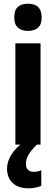

<svg xmlns="http://www.w3.org/2000/svg" viewBox="-20 -781 302 1037"><path d="M131 -761Q205 -761 205 -687Q205 -649 185.5 -631.5Q166 -614 131 -614Q97 -614 77 -631.5Q57 -649 57 -687Q57 -726 76 -743.5Q95 -761 131 -761ZM199 -547V0H63V-547ZM120 105Q120 124 130.5 135.5Q141 147 161 147Q174 147 184.5 144.5Q195 142 203 138V223Q191 228 174 232Q157 236 135 236Q78 236 48 207Q18 178 18 129Q18 92 41.5 54Q65 16 111 -16L179 0Q146 33 133 56.5Q120 80 120 105Z"/></svg>

Font: Noto Sans Thai Cond
Style: Bold
Weight: 700
Width: 3
Designer: Monotype Design Team
Foundry: Monotype Imaging Inc.
Version: Version 2.002; ttfautohint (v1.8.4.7-5d5b)